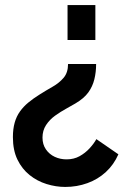

<svg xmlns="http://www.w3.org/2000/svg" viewBox="-20 -526 519 759"><path d="M360 -273Q360 -241 353 -212.5Q346 -184 329 -160.5Q312 -137 278 -117Q263 -108 241 -96Q219 -84 197.5 -68.5Q176 -53 162 -31.5Q148 -10 148 18Q148 45 161.5 64.5Q175 84 196.5 94Q218 104 243 104Q272 104 294.5 91.5Q317 79 334 60.5Q351 42 361 24L448 84Q430 125 398.5 154Q367 183 325.5 198Q284 213 238 213Q201 213 164 201.5Q127 190 97 166Q67 142 49 105Q31 68 31 16Q31 -16 38 -41Q45 -66 59 -85.5Q73 -105 92.5 -121Q112 -137 136 -152Q163 -169 188.5 -183.5Q214 -198 231.5 -218.5Q249 -239 249 -273ZM357 -506V-368H247V-506Z"/></svg>

Font: Raleway Thin
Style: Bold
Weight: 700
Version: Version 4.026